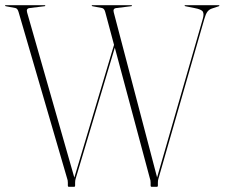

<svg xmlns="http://www.w3.org/2000/svg" viewBox="-20 -720 866 740"><path d="M691.5 -698Q691.5 -700 693.5 -700H823.5Q825.5 -700 825.5 -698Q825.5 -697 823.5 -696L796.5 -687Q786 -683.5 779.5 -675Q773 -666.5 767.5 -647L590.5 -31Q588.5 -25 588.5 -16V-5Q588.5 0 584.5 0H564.5Q560.5 0 560.5 -5V-16Q560.5 -21.5 559.8 -24.8Q559 -28 557.5 -33L422.5 -536.5L271.5 -31Q269.5 -25 269.5 -16V-5Q269.5 0 265.5 0H245.5Q241.5 0 241.5 -5V-16Q241.5 -21.5 240.8 -24.8Q240 -28 238.5 -33L51.5 -674Q47.5 -687.5 39.5 -689L2.5 -696Q-0.5 -697 -0.5 -698Q-0.5 -700 1.5 -700H152.5Q154.5 -700 154.5 -698Q154.5 -696 151.5 -696L94.5 -689Q80 -687.5 84.5 -672L266.5 -35.5L419.5 -547L385.5 -674Q382 -687 373.5 -689L336.5 -696Q333.5 -697 333.5 -698Q333.5 -700 335.5 -700H486.5Q488.5 -700 488.5 -698Q488.5 -696 485.5 -696L428.5 -689Q414 -687.5 418.5 -672L585.5 -36L761.5 -647Q767 -666 761.8 -675Q756.5 -684 729.5 -689L694.5 -696Q691.5 -697 691.5 -698Z"/></svg>

Font: Fraunces 144pt S000 Thin
Style: Regular
Weight: 100
Version: Version 1.000; ttfautohint (v1.8.3)